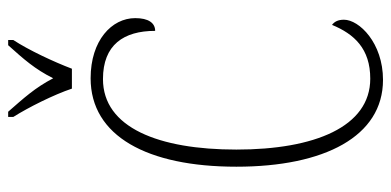

<svg xmlns="http://www.w3.org/2000/svg" viewBox="-270 -702 981 482"><g transform="rotate(-90 221.0 -460.5)"><path d="M240 -771H290C307 -816 337 -880 362 -918V-931H349C314 -892 289 -864 266 -818C242 -864 216 -892 182 -931H169V-918C193 -880 225 -816 240 -771ZM262 10C355 10 413 -50 413 -88C413 -103 408 -112 400 -118C377 -62 340 -22 265 -22C144 -22 87 -162 87 -358C87 -553 142 -693 264 -693C350 -693 385 -641 385 -562C405 -562 417 -579 417 -612C417 -671 361 -724 266 -724C121 -724 44 -582 44 -358C44 -137 120 10 262 10Z"/></g></svg>

Font: Noto Serif Tamil ExtraCondensed ExtraLight
Style: Regular
Weight: 200
Width: 2
Designer: Indian Type Foundry, Tom Grace, and the Monotype Design Team
Foundry: Monotype Imaging Inc.
Version: Version 2.004